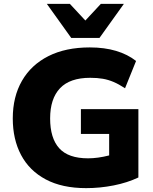

<svg xmlns="http://www.w3.org/2000/svg" viewBox="-20 -961 790 992"><path d="M425 11Q301 11 216.5 -34Q132 -79 89 -160Q46 -241 46 -349Q46 -461 93.5 -543.5Q141 -626 230 -671Q319 -716 444 -716Q520 -716 580 -698Q640 -680 683 -646L626 -505Q594 -526 567 -537.5Q540 -549 511.5 -554Q483 -559 446 -559Q341 -559 290 -505Q239 -451 239 -349Q239 -247 286 -195Q333 -143 435 -143Q485 -143 544 -158V-269H398V-397H695V-44Q638 -17 567.5 -3Q497 11 425 11ZM348 -765 222 -941H341L421 -855L501 -941H620L494 -765Z"/></svg>

Font: Mulish Black
Style: Regular
Weight: 900
Designer: Vernon Adams
Foundry: Vernon Adams
Version: Version 3.603; ttfautohint (v1.8.3)